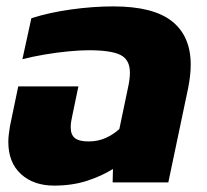

<svg xmlns="http://www.w3.org/2000/svg" viewBox="-20 -570 647 600"><path d="M149 10Q85 10 45.5 -26Q6 -62 6 -127Q6 -138 7.5 -150Q9 -162 11 -175L37 -300H225L205 -204Q201 -187 201 -172Q201 -149 214 -138.5Q227 -128 257 -128Q286 -128 310.5 -139Q335 -150 353 -167L380 -296Q386 -323 386 -343Q386 -383 357 -398Q328 -413 257 -413Q231 -413 194 -409.5Q157 -406 119 -399.5Q81 -393 50 -385L78 -513Q134 -531 202.5 -540.5Q271 -550 334 -550Q459 -550 517.5 -503.5Q576 -457 576 -368Q576 -352 574 -333.5Q572 -315 568 -295L506 0H332L333 -42Q298 -20 252 -5Q206 10 149 10Z"/></svg>

Font: Kanit
Style: Bold Italic
Weight: 700
Italic angle: -12°
Designer: Katatrad Team
Foundry: CadsonDemak
Version: Version 2.000; ttfautohint (v1.8.3)